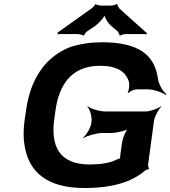

<svg xmlns="http://www.w3.org/2000/svg" viewBox="-20 -933 855 963"><path d="M430 -108C276 -108 234 -202 252 -334L258 -377C275 -504 336 -603 481 -603C569 -603 612 -573 627 -521C630 -508 627 -477 620 -468L624 -466C630 -475 654 -485 668 -485H718C749 -485 795 -470 812 -456L815 -460C798 -473 776 -509 772 -539C756 -657 676 -721 492 -721C436 -721 383 -713 335 -698C208 -650 132 -538 110 -376L104 -334C96 -279 97 -230 106 -188C130 -72 213 10 404 10C546 10 641 -21 706 -76C710 -80 722 -85 726 -84L728 -87C725 -89 722 -104 723 -109L752 -324C755 -348 775 -385 789 -398L787 -400C772 -388 733 -374 709 -374H509C479 -374 434 -388 420 -400L418 -398C431 -385 442 -348 439 -324L438 -316C435 -292 413 -255 396 -242L398 -240C416 -252 464 -266 494 -266H535C565 -266 614 -277 628 -290L626 -292C611 -280 595 -240 592 -216L584 -160C583 -154 581 -137 584 -134L587 -137C584 -140 571 -136 566 -133C533 -115 481 -108 430 -108ZM713 -770 578 -891C575 -895 568 -908 570 -911L565 -913C562 -909 544 -905 538 -905H486C480 -905 462 -909 460 -912L457 -911C458 -908 445 -895 441 -892L274 -773C273 -772 271 -772 270 -772L269 -769C269 -768 271 -767 271 -766C271 -764 267 -762 266 -761L268 -759C269 -760 272 -762 274 -762H372C378 -762 395 -758 397 -755L403 -756C401 -759 412 -772 416 -775L455 -801C476 -816 506 -849 508 -865H503C501 -849 523 -815 540 -801L570 -776C573 -772 581 -759 579 -756L583 -754C585 -758 604 -762 610 -762H710C711 -762 713 -760 714 -759L716 -762C715 -763 715 -764 715 -765C715 -766 716 -766 717 -767L715 -770Z"/></svg>

Font: Asimov
Style: EdgeWideIt
Weight: 500
Designer: Google
Version: Version 2.000980: 2014